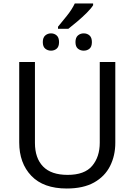

<svg xmlns="http://www.w3.org/2000/svg" viewBox="-20 -1069 771 1099"><path d="M640 -714V-252Q640 -178 610 -118.5Q580 -59 518.5 -24.5Q457 10 362 10Q229 10 159.5 -62.5Q90 -135 90 -254V-714H180V-251Q180 -164 226.5 -116Q273 -68 367 -68Q464 -68 507.5 -119.5Q551 -171 551 -252V-714ZM312 -904V-916Q335 -944 363.5 -979.5Q392 -1015 408 -1049H513V-1039Q502 -1021 477 -996Q452 -971 423 -946.5Q394 -922 371 -904ZM272 -779Q253 -779 239 -790.5Q225 -802 225 -828Q225 -854 239 -866Q253 -878 272 -878Q291 -878 304.5 -866Q318 -854 318 -828Q318 -802 304.5 -790.5Q291 -779 272 -779ZM459 -779Q440 -779 426 -790.5Q412 -802 412 -828Q412 -854 426 -866Q440 -878 459 -878Q479 -878 492.5 -866Q506 -854 506 -828Q506 -802 492.5 -790.5Q479 -779 459 -779Z"/></svg>

Font: Noto IKEA Latin
Style: Regular
Weight: 400
Designer: Monotype Design Team
Foundry: Monotype Imaging Inc.
Version: Version 1.0